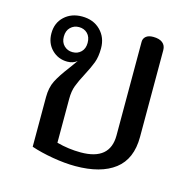

<svg xmlns="http://www.w3.org/2000/svg" viewBox="-89 -646 749 748"><g transform="rotate(15 286.0 -272.0)"><path d="M98 -17V-217Q98 -256 112 -283.5Q126 -311 155 -349Q176 -378 181 -385Q165 -372 142 -372Q105 -372 79.5 -397.5Q54 -423 54 -463Q54 -505 82 -531Q110 -557 153 -557Q199 -557 227.5 -528.5Q256 -500 256 -456Q256 -422 247 -398Q238 -374 221 -342Q204 -310 195.5 -287.5Q187 -265 187 -234V-57Q235 -44 284 -44Q402 -44 402 -144V-522Q402 -535 412 -543.5Q422 -552 441 -552Q466 -552 479 -541.5Q492 -531 492 -512V-162Q492 -73 436 -30Q380 13 277 13Q235 13 185.5 4.5Q136 -4 98 -17ZM200 -463Q200 -487 186.5 -500.5Q173 -514 152 -514Q132 -514 118 -500.5Q104 -487 104 -463Q104 -440 118 -426.5Q132 -413 152 -413Q173 -413 186.5 -426.5Q200 -440 200 -463Z"/></g></svg>

Font: Maitree Medium
Style: Regular
Weight: 500
Designer: CadsonDemak Team
Foundry: CadsonDemak
Version: Version 1.010